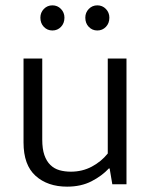

<svg xmlns="http://www.w3.org/2000/svg" viewBox="-20 -689 561 718"><path d="M383 -470H453V0H400L390 -59H387Q361 -31 322 -11Q283 9 231 9Q158 9 113 -31.5Q68 -72 68 -156V-470H138V-167Q138 -132 146 -109Q154 -86 168.5 -72Q183 -58 202.5 -52.5Q222 -47 245 -47Q288 -47 323.5 -66Q359 -85 383 -115ZM131 -623Q131 -642 144 -655.5Q157 -669 176 -669Q195 -669 208 -655.5Q221 -642 221 -623Q221 -602 208 -588.5Q195 -575 176 -575Q157 -575 144 -588.5Q131 -602 131 -623ZM299 -623Q299 -642 312 -655.5Q325 -669 344 -669Q363 -669 376 -655.5Q389 -642 389 -623Q389 -602 376 -588.5Q363 -575 344 -575Q325 -575 312 -588.5Q299 -602 299 -623Z"/></svg>

Font: Mukta Malar Light
Style: Regular
Weight: 300
Designer: Aadarsh Rajan, Girish Dalvi, Yashodeep Gholap
Foundry: Ek Type
Version: Version 2.538;PS 1.000;hotconv 16.6.51;makeotf.lib2.5.65220;